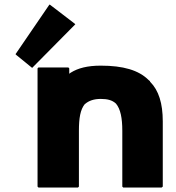

<svg xmlns="http://www.w3.org/2000/svg" viewBox="-20 -827 782 854"><path d="M331 3V-245C331 -301 337 -340 358 -365H359C375 -379 398 -387 428 -387C457 -387 479 -382 496 -366C516 -342 524 -302 524 -245V3L528 7H699L704 3V-287C704 -367 686 -425 648 -463L647 -465V-466L641 -471C597 -515 528 -535 428 -535C369 -535 327 -524 295 -504L288 -499V-523L284 -527H151L147 -523V3L151 7H327ZM53 -582 123 -525 312 -716 315 -719 312 -722 201 -807 198 -804 49 -586Z"/></svg>

Font: Hussar Woodtype
Style: Bd
Weight: 900
Foundry: Cannot Into Space Fonts
Version: Version 1.07